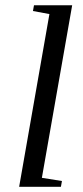

<svg xmlns="http://www.w3.org/2000/svg" viewBox="-20 -714 318 734"><path d="M140.1 -34.2 216.8 -22 212.9 0H53.2L168.9 -660.2L106 -671.9L109.9 -693.8H255.9Z"/></svg>

Font: Liberation Serif
Style: Italic
Weight: 400
Italic angle: -16.333°
Designer: Steve Matteson
Foundry: Ascender Corporation
Version: Version 2.1.5